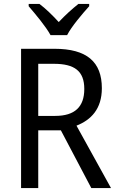

<svg xmlns="http://www.w3.org/2000/svg" viewBox="-20 -964 603 984"><path d="M239 -784H324C347 -829 402 -893 437 -932V-944H382C347 -916 316 -888 281 -851C249 -886 213 -921 182 -944H127V-932C163 -890 215 -828 239 -784ZM259 -714H88V0H176V-296H292L448 0H549L372 -320C446 -349 502 -405 502 -512C502 -647 425 -714 259 -714ZM256 -637C362 -637 412 -600 412 -508C412 -417 364 -370 263 -370H176V-637Z"/></svg>

Font: Noto Sans Armenian SemiCondensed
Style: Regular
Weight: 400
Width: 4
Designer: Monotype Design Team
Foundry: Monotype Imaging Inc.
Version: Version 2.008